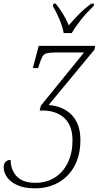

<svg xmlns="http://www.w3.org/2000/svg" viewBox="-79 -786 566 1046"><path d="M112 240Q54 240 16 223Q-22 206 -40.5 179.5Q-59 153 -59 125Q-59 105 -48 95Q-37 85 -21 85Q-21 139 12 174.5Q45 210 114 210Q176 210 221.5 180Q267 150 291.5 98Q316 46 316 -21Q316 -102 271.5 -143Q227 -184 151 -184H137L144 -211L379 -500H223Q192 -500 176 -496Q160 -492 151.5 -476.5Q143 -461 133 -428L129 -415H100L132 -536H439L436 -516L186 -214Q267 -207 313 -158.5Q359 -110 359 -23Q359 59 327 118Q295 177 239 208.5Q183 240 112 240ZM268 -606Q262 -640 244.5 -681.5Q227 -723 209 -753L212 -766H225Q270 -709 296 -648Q319 -676 349 -706.5Q379 -737 418 -766H434L431 -753Q393 -717 363 -679.5Q333 -642 312 -606Z"/></svg>

Font: Noto Serif SemiCondensed ExtraLight
Style: Italic
Weight: 200
Width: 4
Italic angle: -12°
Designer: Monotype Design Team
Foundry: Monotype Imaging Inc.
Version: Version 2.013